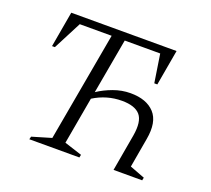

<svg xmlns="http://www.w3.org/2000/svg" viewBox="-114 -806 1046 951"><g transform="rotate(20 409.0 -330.0)"><path d="M127 0 131 -15 232 -45 335 -621H167L90 -472H75L108 -660H663L630 -472H614L591 -621H404L352 -330Q386 -353 430.5 -369.5Q475 -386 521 -386Q606 -386 648 -340Q690 -294 673 -200L646 -45L725 -15L722 0H571L605 -194Q618 -271 590.5 -303.5Q563 -336 494 -336Q414 -336 345 -293L301 -45L394 -15L391 0Z"/></g></svg>

Font: Spectral Light
Style: Italic
Weight: 300
Italic angle: -10°
Designer: Jean-Baptiste Levee
Foundry: Production Type
Version: Version 2.001